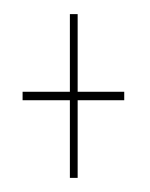

<svg xmlns="http://www.w3.org/2000/svg" viewBox="-20 -376 213 272"><path d="M79 -124V-234H12V-246H79V-356H90V-246H156V-234H90V-124Z"/></svg>

Font: Anybody UltraCondensed Thin
Style: Regular
Weight: 100
Width: 1
Designer: Tyler Finck
Foundry: Etcetera Type Company
Version: Version 1.110